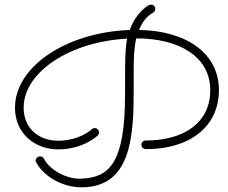

<svg xmlns="http://www.w3.org/2000/svg" viewBox="-20 -774 974 820"><path d="M915 -389C915 -547 775 -643 574 -646C586 -677 605 -704 634 -720C640 -724 643 -729 643 -736C643 -739 643 -742 641 -745C638 -751 632 -754 625 -754C622 -754 619 -754 616 -752C613 -751 562 -723 534 -646C264 -636 44 -490 44 -314C44 -204 129 -136 228 -136C335 -136 395 -193 397 -195C401 -199 403 -204 403 -208C403 -218 395 -227 385 -227C380 -227 375 -225 372 -222C370 -220 319 -173 228 -173C151 -173 81 -221 81 -314C81 -466 278 -596 523 -609C520 -595 518 -579 517 -562C514 -529 514 -451 514 -370C514 -76 446 -16 328 -11C262 -8 192 -49 167 -97C164 -103 158 -106 151 -106C140 -106 132 -97 132 -88C132 -85 133 -82 135 -80C167 -20 247 26 328 26C540 26 551 -191 551 -390C551 -421 551 -452 551 -480C551 -521 552 -567 562 -610H563C748 -610 878 -530 878 -389C878 -251 767 -174 603 -174C592 -174 584 -166 584 -156C584 -144 594 -137 604 -137C789 -137 915 -232 915 -389Z"/></svg>

Font: Sacramento
Style: Regular
Weight: 400
Designer: Astigmatic (AOETI)
Foundry: Astigmatic (AOETI)
Version: Version 1.000